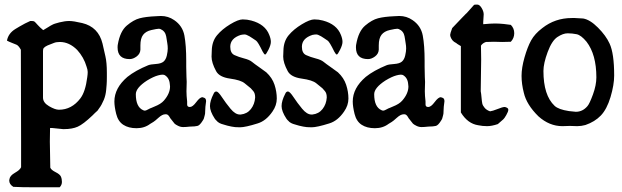

<svg xmlns="http://www.w3.org/2000/svg" viewBox="-20 -544 2661 822"><path d="M164.1 -326.2V-126Q164.1 -104.5 189.9 -89.4Q215.8 -74.2 232.4 -74.2Q287.1 -74.2 324.2 -123Q345.7 -151.4 353.5 -212.9Q355.5 -226.6 355.5 -235.8Q355.5 -245.1 350.6 -258.8Q338.9 -298.8 310.5 -330.1Q276.4 -364.3 236.3 -364.3Q220.7 -364.3 211.4 -360.4Q202.1 -356.4 196.3 -354.5Q168 -344.7 165 -334Q164.1 -330.1 164.1 -326.2ZM250 8.8 202.1 3.9H194.3Q193.4 31.2 193.4 62.5L195.3 173.8Q199.2 183.6 217.8 192.9Q236.3 202.1 240.7 211.9Q245.1 221.7 245.1 234.9Q245.1 248 235.4 257.8H127Q70.3 257.8 37.1 255.9Q19.5 245.1 19.5 228.5L20.5 222.7Q22.5 208 43.9 195.8Q65.4 183.6 70.3 171.9V60.5L69.3 -331.1Q59.6 -348.6 50.8 -352.5Q42 -356.4 30.3 -360.8Q18.6 -365.2 9.8 -370.1Q15.6 -401.4 45.9 -419.9Q61.5 -429.7 86.9 -443.4L109.4 -454.1H116.2Q124 -454.1 127.4 -451.7Q130.9 -449.2 140.6 -438Q150.4 -426.8 165 -415Q175.8 -420.9 187 -428.2Q198.2 -435.5 203.1 -437.5Q210.9 -442.4 234.4 -448.2Q257.8 -454.1 276.4 -454.1Q294.9 -454.1 332 -445.3Q401.4 -428.7 418.9 -357.4Q419.9 -353.5 422.4 -341.8Q424.8 -330.1 431.2 -303.2Q437.5 -276.4 437.5 -232.4V-214.8Q437.5 -193.4 436.5 -181.6L434.6 -159.2Q432.6 -136.7 424.8 -117.2Q415 -93.8 404.3 -80.1L397.5 -70.3Q395.5 -68.4 386.7 -60.5L376 -49.8Q335.9 -11.7 312.5 -1.5Q289.1 8.8 253.9 8.8Z M812.5 -2.9 793 -2Q775.4 0 764.2 0Q752.9 0 742.2 -5.4Q731.4 -10.7 727.5 -14.6Q723.6 -18.6 719.7 -24.4Q715.8 -30.3 712.4 -33.7Q709 -37.1 706.1 -43Q699.2 -54.7 691.4 -54.7H687.5Q674.8 -54.7 658.7 -40Q642.6 -25.4 636.7 -22Q630.9 -18.6 623 -13.7Q598.6 4.9 564.5 4.9Q530.3 4.9 507.8 -9.8Q485.4 -24.4 477.5 -56.2Q469.7 -87.9 469.7 -109.4Q469.7 -167 525.4 -214.8Q559.6 -242.2 614.3 -264.6Q624 -268.6 647 -270Q669.9 -271.5 680.2 -280.3Q690.4 -289.1 694.3 -306.6Q698.2 -324.2 698.2 -335.9Q698.2 -347.7 696.3 -358.4Q694.3 -369.1 693.4 -377Q692.4 -384.8 691.4 -388.7Q690.4 -392.6 688.5 -398.4Q684.6 -408.2 675.8 -414.6Q667 -420.9 659.7 -420.9Q652.3 -420.9 628.4 -415.5Q604.5 -410.2 592.8 -395Q581.1 -379.9 581.1 -349.6V-331.1Q580.1 -313.5 564.9 -302.2Q549.8 -291 535.2 -291Q483.4 -291 483.4 -340.8Q483.4 -349.6 484.4 -353.5Q494.1 -410.2 522.9 -434.6Q551.8 -459 578.1 -465.8Q604.5 -472.7 648.4 -474.6L668.9 -475.6Q700.2 -475.6 725.6 -458Q761.7 -433.6 769.5 -391.6Q777.3 -349.6 777.3 -283.2V-257.8L778.3 -214.8L779.3 -193.4L778.3 -153.3Q778.3 -134.8 781.2 -109.4V-96.7Q781.2 -85.9 793 -85.9Q804.7 -85.9 820.3 -106.9Q835.9 -127.9 846.7 -127.9Q847.7 -127.9 855 -125Q862.3 -122.1 862.3 -110.4L859.4 -86.9L858.4 -67.4Q858.4 -56.6 856.9 -52.2Q855.5 -47.9 854.5 -43Q853.5 -38.1 852.1 -34.7Q850.6 -31.2 847.7 -27.3Q835 -6.8 825.2 -4.9Q815.4 -2.9 812.5 -2.9ZM708 -173.8 707 -183.6Q705.1 -210.9 684.6 -222.7Q676.8 -226.6 656.7 -221.2Q636.7 -215.8 609.4 -199.2Q561.5 -168 561.5 -140.6Q561.5 -85.9 592.8 -72.3Q596.7 -70.3 600.6 -70.3Q604.5 -70.3 614.3 -75.7Q624 -81.1 627.9 -82L641.6 -87.9Q668.9 -98.6 681.6 -113.3Q708 -143.6 708 -173.8Z M894.5 -142.6Q898.4 -152.3 906.2 -152.3Q914.1 -152.3 930.2 -127.9Q946.3 -103.5 966.8 -78.6Q987.3 -53.7 1006.8 -53.7H1010.7Q1038.1 -56.6 1054.2 -77.1Q1070.3 -97.7 1072.3 -126V-127.9Q1072.3 -144.5 1064.5 -153.8Q1056.6 -163.1 1053.7 -166Q1050.8 -168.9 1040 -177.2Q1029.3 -185.5 1027.3 -187.5Q1010.7 -201.2 964.8 -207.5Q918.9 -213.9 905.3 -239.3Q885.7 -275.4 885.7 -301.8Q885.7 -305.7 886.2 -314Q886.7 -322.3 886.7 -328.1Q887.7 -367.2 909.2 -393.1Q930.7 -418.9 965.3 -439.9Q1000 -460.9 1019 -460.9Q1038.1 -460.9 1055.7 -456.1Q1115.2 -440.4 1132.8 -394.5Q1139.6 -377.9 1139.6 -364.7Q1139.6 -351.6 1129.4 -331.1Q1119.1 -310.5 1115.2 -310.5Q1111.3 -310.5 1104.5 -323.2Q1084 -365.2 1076.2 -370.1Q1068.4 -375 1060.1 -380.9Q1051.8 -386.7 1047.9 -388.7Q1034.2 -396.5 1027.3 -396.5Q1020.5 -396.5 1010.7 -394.5Q965.8 -379.9 965.8 -343.8Q965.8 -316.4 983.9 -308.1Q1002 -299.8 1024.9 -293.9Q1047.9 -288.1 1058.6 -279.3Q1069.3 -270.5 1090.3 -255.9Q1111.3 -241.2 1120.1 -234.4Q1145.5 -210.9 1155.3 -181.2Q1165 -151.4 1165 -122.1Q1165 -92.8 1146.5 -66.4Q1119.1 -26.4 1083 -15.6Q1030.3 1 1007.3 1Q984.4 1 971.7 -2L954.1 -5.9Q947.3 -7.8 945.8 -8.3Q944.3 -8.8 939 -10.3Q933.6 -11.7 927.7 -13.7Q921.9 -15.6 919.9 -17.1Q918 -18.6 914.6 -20.5Q911.1 -22.5 909.2 -25.4Q903.3 -30.3 899.4 -36.1Q878.9 -67.4 878.9 -89.8Q878.9 -112.3 894.5 -142.6Z M1201.2 -142.6Q1205.1 -152.3 1212.9 -152.3Q1220.7 -152.3 1236.8 -127.9Q1252.9 -103.5 1273.4 -78.6Q1293.9 -53.7 1313.5 -53.7H1317.4Q1344.7 -56.6 1360.8 -77.1Q1377 -97.7 1378.9 -126V-127.9Q1378.9 -144.5 1371.1 -153.8Q1363.3 -163.1 1360.4 -166Q1357.4 -168.9 1346.7 -177.2Q1335.9 -185.5 1334 -187.5Q1317.4 -201.2 1271.5 -207.5Q1225.6 -213.9 1211.9 -239.3Q1192.4 -275.4 1192.4 -301.8Q1192.4 -305.7 1192.9 -314Q1193.4 -322.3 1193.4 -328.1Q1194.3 -367.2 1215.8 -393.1Q1237.3 -418.9 1272 -439.9Q1306.6 -460.9 1325.7 -460.9Q1344.7 -460.9 1362.3 -456.1Q1421.9 -440.4 1439.5 -394.5Q1446.3 -377.9 1446.3 -364.7Q1446.3 -351.6 1436 -331.1Q1425.8 -310.5 1421.9 -310.5Q1418 -310.5 1411.1 -323.2Q1390.6 -365.2 1382.8 -370.1Q1375 -375 1366.7 -380.9Q1358.4 -386.7 1354.5 -388.7Q1340.8 -396.5 1334 -396.5Q1327.1 -396.5 1317.4 -394.5Q1272.5 -379.9 1272.5 -343.8Q1272.5 -316.4 1290.5 -308.1Q1308.6 -299.8 1331.5 -293.9Q1354.5 -288.1 1365.2 -279.3Q1376 -270.5 1397 -255.9Q1418 -241.2 1426.8 -234.4Q1452.1 -210.9 1461.9 -181.2Q1471.7 -151.4 1471.7 -122.1Q1471.7 -92.8 1453.1 -66.4Q1425.8 -26.4 1389.6 -15.6Q1336.9 1 1314 1Q1291 1 1278.3 -2L1260.7 -5.9Q1253.9 -7.8 1252.4 -8.3Q1251 -8.8 1245.6 -10.3Q1240.2 -11.7 1234.4 -13.7Q1228.5 -15.6 1226.6 -17.1Q1224.6 -18.6 1221.2 -20.5Q1217.8 -22.5 1215.8 -25.4Q1210 -30.3 1206.1 -36.1Q1185.5 -67.4 1185.5 -89.8Q1185.5 -112.3 1201.2 -142.6Z M1833 -2.9 1813.5 -2Q1795.9 0 1784.7 0Q1773.4 0 1762.7 -5.4Q1752 -10.7 1748 -14.6Q1744.1 -18.6 1740.2 -24.4Q1736.3 -30.3 1732.9 -33.7Q1729.5 -37.1 1726.6 -43Q1719.7 -54.7 1711.9 -54.7H1708Q1695.3 -54.7 1679.2 -40Q1663.1 -25.4 1657.2 -22Q1651.4 -18.6 1643.6 -13.7Q1619.1 4.9 1585 4.9Q1550.8 4.9 1528.3 -9.8Q1505.9 -24.4 1498 -56.2Q1490.2 -87.9 1490.2 -109.4Q1490.2 -167 1545.9 -214.8Q1580.1 -242.2 1634.8 -264.6Q1644.5 -268.6 1667.5 -270Q1690.4 -271.5 1700.7 -280.3Q1710.9 -289.1 1714.8 -306.6Q1718.8 -324.2 1718.8 -335.9Q1718.8 -347.7 1716.8 -358.4Q1714.8 -369.1 1713.9 -377Q1712.9 -384.8 1711.9 -388.7Q1710.9 -392.6 1709 -398.4Q1705.1 -408.2 1696.3 -414.6Q1687.5 -420.9 1680.2 -420.9Q1672.9 -420.9 1648.9 -415.5Q1625 -410.2 1613.3 -395Q1601.6 -379.9 1601.6 -349.6V-331.1Q1600.6 -313.5 1585.4 -302.2Q1570.3 -291 1555.7 -291Q1503.9 -291 1503.9 -340.8Q1503.9 -349.6 1504.9 -353.5Q1514.6 -410.2 1543.5 -434.6Q1572.3 -459 1598.6 -465.8Q1625 -472.7 1668.9 -474.6L1689.5 -475.6Q1720.7 -475.6 1746.1 -458Q1782.2 -433.6 1790 -391.6Q1797.9 -349.6 1797.9 -283.2V-257.8L1798.8 -214.8L1799.8 -193.4L1798.8 -153.3Q1798.8 -134.8 1801.8 -109.4V-96.7Q1801.8 -85.9 1813.5 -85.9Q1825.2 -85.9 1840.8 -106.9Q1856.4 -127.9 1867.2 -127.9Q1868.2 -127.9 1875.5 -125Q1882.8 -122.1 1882.8 -110.4L1879.9 -86.9L1878.9 -67.4Q1878.9 -56.6 1877.4 -52.2Q1876 -47.9 1875 -43Q1874 -38.1 1872.6 -34.7Q1871.1 -31.2 1868.2 -27.3Q1855.5 -6.8 1845.7 -4.9Q1835.9 -2.9 1833 -2.9ZM1728.5 -173.8 1727.5 -183.6Q1725.6 -210.9 1705.1 -222.7Q1697.3 -226.6 1677.2 -221.2Q1657.2 -215.8 1629.9 -199.2Q1582 -168 1582 -140.6Q1582 -85.9 1613.3 -72.3Q1617.2 -70.3 1621.1 -70.3Q1625 -70.3 1634.8 -75.7Q1644.5 -81.1 1648.4 -82L1662.1 -87.9Q1689.5 -98.6 1702.1 -113.3Q1728.5 -143.6 1728.5 -173.8Z M2050.8 -482.4 2048.8 -449.2V-440.4Q2082 -443.4 2099.1 -443.4Q2116.2 -443.4 2136.7 -441.4L2167 -437.5Q2181.6 -422.9 2181.6 -401.9Q2181.6 -380.9 2167 -365.2Q2150.4 -364.3 2129.9 -364.3L2094.7 -365.2Q2076.2 -365.2 2060.5 -364.3Q2045.9 -359.4 2039.1 -348.6Q2040 -314.5 2040 -289.6Q2040 -264.6 2038.1 -153.3Q2040 -144.5 2041.5 -126.5Q2043 -108.4 2044.9 -100.1Q2046.9 -91.8 2055.2 -82Q2063.5 -72.3 2078.1 -67.4Q2087.9 -68.4 2109.9 -77.1Q2131.8 -85.9 2139.6 -85.9H2142.6L2144.5 -85Q2156.2 -82 2156.2 -74.2Q2156.2 -66.4 2147.5 -51.3Q2138.7 -36.1 2134.8 -33.2L2111.3 -12.7Q2085 -3.9 2065.4 -3.9Q2045.9 -3.9 2027.3 -7.8Q1982.4 -14.6 1953.1 -62.5V-346.7Q1950.2 -348.6 1943.4 -352.5Q1936.5 -356.4 1933.6 -359.4L1923.8 -365.2Q1916 -371.1 1911.6 -379.9Q1907.2 -388.7 1907.2 -394.5Q1907.2 -400.4 1916 -423.8L1957 -466.8Q1971.7 -482.4 1973.6 -483.9Q1975.6 -485.4 1978.5 -488.3Q1986.3 -496.1 2009.8 -523.4Q2013.7 -524.4 2023.4 -524.4Q2033.2 -524.4 2042 -509.8Q2050.8 -495.1 2050.8 -482.4Z M2451.2 -3.9 2419.9 -4.9Q2407.2 -3.9 2387.7 -3.9Q2332 -3.9 2285.2 -45.9Q2234.4 -95.7 2222.7 -146.5Q2212.9 -184.6 2212.9 -219.2Q2212.9 -253.9 2225.6 -298.3Q2238.3 -342.8 2253.9 -371.1Q2269.5 -399.4 2301.8 -423.8Q2356.4 -466.8 2427.7 -466.8H2441.4Q2466.8 -465.8 2476.6 -464.8Q2505.9 -460 2540 -425.8Q2574.2 -391.6 2589.8 -357.4Q2609.4 -315.4 2609.4 -220.7Q2609.4 -180.7 2593.8 -128.4Q2578.1 -76.2 2552.2 -49.3Q2526.4 -22.5 2486.3 -8.8Q2468.8 -3.9 2451.2 -3.9ZM2416 -68.4 2445.3 -65.4Q2474.6 -65.4 2495.1 -89.8Q2503.9 -99.6 2518.6 -139.6Q2533.2 -179.7 2533.2 -212.9Q2533.2 -310.5 2491.2 -365.2Q2467.8 -393.6 2448.7 -397.5Q2429.7 -401.4 2410.2 -401.4Q2390.6 -401.4 2366.7 -385.7Q2342.8 -370.1 2324.7 -321.3Q2306.6 -272.5 2306.6 -240.2Q2306.6 -135.7 2354.5 -90.8Q2371.1 -75.2 2416 -68.4Z"/></svg>

Font: Essays1743
Style: Medium
Weight: 500
Designer: Based on the typeface in a 1743 English translation of the essays of Montaigne.  PostScript/TrueType font designed by Jo
Version: Version 002.100